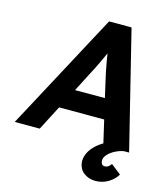

<svg xmlns="http://www.w3.org/2000/svg" viewBox="-130 -799 956 1106"><g transform="rotate(15 348.0 -246.0)"><path d="M7 0 382 -700H516L689 0H535L501 -147H232L156 0ZM295 -267H473L448 -377Q444 -393 439 -418Q434 -443 429 -471Q425 -497 421 -520Q410 -496 398.5 -470.5Q387 -445 374.5 -421Q362 -397 350 -374ZM543 208Q511 208 486 194Q461 180 450.5 159Q440 138 440 117Q440 110 441 102Q445 77 459.5 54Q474 31 498 11Q522 -9 554.5 -24.5Q587 -40 626 -50L658 0Q631 5 607 17.5Q583 30 567.5 46.5Q552 63 550 80Q550 83 550 86Q550 96 555.5 104.5Q561 113 574 113Q585 113 594 107Q603 101 611 89L671 136Q653 167 618.5 187.5Q584 208 543 208Z"/></g></svg>

Font: Lexend SemBd
Style: Italic
Weight: 600
Italic angle: -8.13011°
Designer: Bonnie Shaver-Troup, Thomas Jockin
Foundry: Lexend
Version: Version 1.007